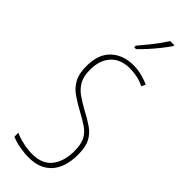

<svg xmlns="http://www.w3.org/2000/svg" viewBox="-311 -975 1010 1010"><g transform="rotate(45 194.5 -470.0)"><path d="M346 -185Q346 -91 301 -40.5Q256 10 172 10Q144 10 107.5 4Q71 -2 42 -15V-44Q68 -32 104 -24Q140 -16 172 -16Q247 -16 283 -62Q319 -108 319 -185Q319 -233 305 -261.5Q291 -290 262 -310.5Q233 -331 189 -354Q151 -375 118.5 -397Q86 -419 66.5 -453.5Q47 -488 47 -545Q47 -634 95 -679Q143 -724 219 -724Q253 -724 285 -715.5Q317 -707 337 -696L326 -674Q297 -689 268 -694Q239 -699 219 -699Q149 -699 111.5 -657.5Q74 -616 74 -545Q74 -496 91.5 -465.5Q109 -435 138 -415Q167 -395 201 -376Q247 -352 279 -330Q311 -308 328.5 -275Q346 -242 346 -185ZM296 -943Q280 -919 257.5 -891Q235 -863 212 -837.5Q189 -812 169 -793H155V-805Q189 -845 215 -878Q241 -911 266 -950H296Z"/></g></svg>

Font: Noto Sans Lao Looped ExtraCondensed Thin
Style: Regular
Weight: 100
Width: 2
Designer: Mark Frömberg, Ben Mitchell
Foundry: The Fontpad Ltd
Version: Version 1.002; ttfautohint (v1.8.4.7-5d5b)